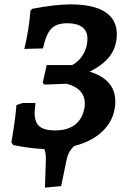

<svg xmlns="http://www.w3.org/2000/svg" viewBox="-20 -668 587 876"><path d="M389 -341Q446 -324 476 -290Q506 -256 506 -206Q506 -131 456 -77.5Q406 -24 319 -2Q305 10 296.5 25.5Q288 41 283 65L259 181L185 188L189 70Q191 30 182 12Q122 10 41 -6L32 -18Q51 -131 55 -189L83 -198H142Q138 -166 138 -154Q138 -110 160 -91.5Q182 -73 231 -73Q290 -73 324 -100.5Q358 -128 366 -180Q367 -185 367 -195Q367 -264 284 -286L182 -282L175 -291L193 -371H309Q341 -388 360 -420.5Q379 -453 379 -491Q379 -526 355.5 -544Q332 -562 287 -562Q238 -562 214 -537Q190 -512 176 -447L91 -445Q112 -531 119 -620L128 -628Q232 -648 302 -648Q406 -648 459.5 -613.5Q513 -579 513 -512Q513 -456 483 -414.5Q453 -373 389 -341Z"/></svg>

Font: Alegreya
Style: Bold Italic
Weight: 700
Italic angle: -7°
Designer: Juan Pablo del Peral
Foundry: Huerta Tipografica
Version: Version 2.007; ttfautohint (v1.6)